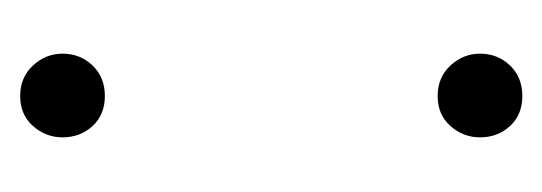

<svg xmlns="http://www.w3.org/2000/svg" viewBox="-198 -344 550 195"><g transform="rotate(90 77.5 -247.0)"><path d="M78 8Q59 8 47 -5Q35 -18 35 -35Q35 -53 47 -65.5Q59 -78 78 -78Q97 -78 108.5 -65.5Q120 -53 120 -35Q120 -18 108.5 -5Q97 8 78 8ZM78 -416Q59 -416 47 -429Q35 -442 35 -459Q35 -477 47 -489.5Q59 -502 78 -502Q97 -502 108.5 -489.5Q120 -477 120 -459Q120 -442 108.5 -429Q97 -416 78 -416Z"/></g></svg>

Font: Livvic Light
Style: Regular
Weight: 300
Designer: Jacques Le Bailly, Baron von Fonthausen
Version: Version 1.001; ttfautohint (v1.8.2)